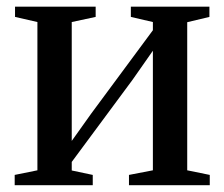

<svg xmlns="http://www.w3.org/2000/svg" viewBox="-20 -542 657 562"><path d="M23 0V-30L89.5 -43.5V-477.5L24 -492.5V-522.5H260V-492.5L190 -477.5V-129.5L247 -209.5L427.5 -453.5V-477.5L363 -492.5V-522.5H593V-492.5L528 -477V-43.5L594 -30V0H357.5V-30L427.5 -43.5V-393.5L368 -308.5L190 -68V-43L251.5 -30V0Z"/></svg>

Font: Merriweather 96pt
Style: Regular
Weight: 400
Version: Version 2.100